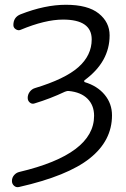

<svg xmlns="http://www.w3.org/2000/svg" viewBox="-20 -550 529 804"><path d="M60 233Q48 236 39 228Q30 220 30 208Q30 194 39 183.5Q48 173 61 170Q374 96 374 -65Q374 -109 346.5 -136.5Q319 -164 268 -169Q262 -170 252 -166Q191 -137 125 -117Q114 -113 105 -120.5Q96 -128 96 -140Q96 -154 104.5 -165.5Q113 -177 126 -181Q252 -219 308 -268.5Q364 -318 364 -385Q364 -468 244 -468Q169 -468 66 -425Q56 -421 46 -427.5Q36 -434 36 -445Q36 -478 66 -490Q168 -530 256 -530Q348 -530 393.5 -493.5Q439 -457 439 -402Q439 -291 334 -214Q332 -212 332.5 -209.5Q333 -207 335 -206Q388 -190 418.5 -153Q449 -116 449 -67Q449 39 356 113Q263 187 60 233Z"/></svg>

Font: Rounded Mplus 1c
Style: Regular
Weight: 400
Version: Version 1.059.20150529